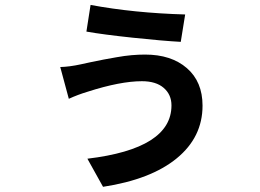

<svg xmlns="http://www.w3.org/2000/svg" viewBox="-20 -675 1040 767"><path d="M665 -253.9Q665 -296.9 634.3 -323.7Q603.5 -350.6 546.9 -350.6Q460.9 -350.6 330.1 -308.6Q291 -296.9 254.9 -280.3L220.7 -407.2Q257.8 -408.2 302.7 -418Q307.6 -418.9 340.8 -426.3Q374 -433.6 393.6 -437Q413.1 -440.4 445.3 -446.3Q477.5 -452.1 505.9 -454.6Q534.2 -457 559.6 -457Q664.1 -457 726.6 -402.8Q789.1 -348.6 789.1 -252.9Q789.1 -127 686 -42.5Q583 42 391.6 71.3L329.1 -41Q665 -81.1 665 -253.9ZM341.8 -655.3Q515.6 -623 719.7 -617.2L702.1 -507.8Q629.9 -511.7 510.3 -524.4Q390.6 -537.1 325.2 -548.8Z"/></svg>

Font: Nasu
Style: Bold
Weight: 700
Designer: Ryoko NISHIZUKA (kana &amp; ideographs); Paul D. Hunt (Latin, Greek &amp; Cyrillic); Wenlong ZHANG (bopomofo); Sandoll C
Version: Version 2014.1215